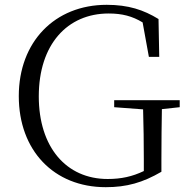

<svg xmlns="http://www.w3.org/2000/svg" viewBox="-20 -762 777 797"><path d="M454 -317 574 -308C576 -238 577 -171 577 -101V-52C529 -29 483 -19 427 -19C255 -19 141 -151 141 -362C141 -578 260 -706 431 -706C487 -706 529 -695 572 -669L598 -526H641L638 -683C576 -721 513 -742 423 -742C207 -742 58 -588 58 -363C58 -138 203 15 419 15C506 15 573 -4 650 -49V-100C650 -180 651 -247 652 -309L726 -317V-346H454Z"/></svg>

Font: Noto Serif TC Light
Style: Regular
Weight: 300
Designer: Ryoko NISHIZUKA 西塚涼子 (kana & ideographs); Frank Grießhammer (Latin, Greek & Cyrillic); Wenlong ZHANG 张文龙 (bopomofo); San
Foundry: Adobe
Version: Version 2.001;hotconv 1.1.0;makeotfexe 2.6.0